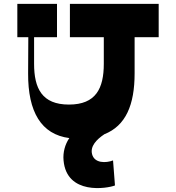

<svg xmlns="http://www.w3.org/2000/svg" viewBox="-20 -720 914 997"><path d="M804 -700H343V-527H519V-389C519 -261 478 -177 338 -177C198 -177 157 -261 157 -389V-527H276V-700H70V-527H127L126 -339C125 -139 194 -22 340 -3C318 29 306 71 310 113C326 294 537 259 577 243L567 113C531 127 470 129 458 80C448 40 480 5 522 -23C633 -67 679 -175 679 -339V-527H804Z"/></svg>

Font: Space Cowgirl Black
Style: Regular
Weight: 900
Designer: Valery Marier
Foundry: Valery Marier
Version: Version 1.000;hotconv 1.0.109;makeotfexe 2.5.65596